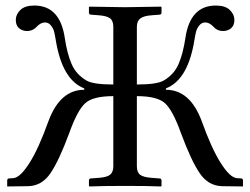

<svg xmlns="http://www.w3.org/2000/svg" viewBox="-20 -671 903 693"><path d="M6 0V-19Q6 -27 13 -27L28 -28Q53 -30 86.5 -83Q120 -136 155 -234Q197 -347 284 -347V-352Q204 -383 181 -528Q178 -547 175 -558Q172 -569 163.5 -579.5Q155 -590 142 -590Q127 -590 112 -574Q98 -559 78 -559Q61 -559 49 -569Q37 -579 37 -599Q37 -619 53.5 -635Q70 -651 104 -651Q197 -651 214 -533Q222 -479 238 -441Q254 -403 291 -381Q315 -366 389 -366V-574Q389 -596 377 -605Q365 -614 335 -616L309 -618Q301 -618 301 -626V-645L303 -647Q403 -645 431 -645Q463 -645 561 -647L563 -645V-626Q563 -618 555 -618L529 -616Q499 -614 486.5 -604.5Q474 -595 474 -574V-366Q548 -366 572 -381Q609 -403 625 -441Q641 -479 649 -533Q666 -651 759 -651Q793 -651 809.5 -635Q826 -619 826 -599Q826 -579 814 -569Q802 -559 785 -559Q764 -559 751 -574Q736 -590 721 -590Q708 -590 699.5 -579.5Q691 -569 688 -558Q685 -547 682 -528Q659 -383 579 -352V-347Q666 -347 708 -234Q743 -136 776.5 -83Q810 -30 835 -28L850 -27Q857 -27 857 -19V0L856 2L782 1Q732 0 701 -45.5Q670 -91 633 -191Q604 -272 576 -298Q548 -324 474 -324V-71Q474 -49 486 -40Q498 -31 529 -29L555 -27Q563 -27 563 -19V0L561 2Q513 0 432 0Q352 0 303 2L301 0V-19Q301 -27 308 -27L335 -29Q366 -31 377.5 -40.5Q389 -50 389 -71V-324Q315 -324 287 -298Q259 -272 230 -191Q193 -91 162 -45.5Q131 0 81 1L6 2Z"/></svg>

Font: Linux Libertine Initials O
Style: Initials
Weight: 400
Designer: Philipp H. Poll
Foundry: Philipp H. Poll
Version: Version 5.0.6